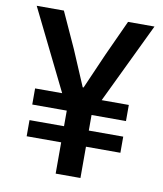

<svg xmlns="http://www.w3.org/2000/svg" viewBox="-81 -786 725 853"><g transform="rotate(10 281.0 -360.0)"><path d="M228 0V-288.6L15.6 -719.7H138.2L211.4 -559.1L279.8 -398.4H283.7L354 -559.1L427.7 -719.7H546.9L339.8 -288.6V0ZM72.3 -141.1V-213.9H495.1V-141.1ZM72.3 -284.2V-356.9H495.1V-284.2Z"/></g></svg>

Font: Reddit Mono SemiBold
Style: Regular
Weight: 600
Monospace: yes
Designer: Stephen Hutchings
Foundry: Reddit
Version: Version 1.014